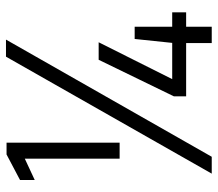

<svg xmlns="http://www.w3.org/2000/svg" viewBox="-63 -665 728 642"><g transform="rotate(-90 301.0 -344.0)"><path d="M91.5 -308V-625.1L20.2 -591.9V-641.1L105.5 -686.1H145V-308ZM41.4 0 432.5 -688H489.6L97.8 0ZM478.1 0V-85.6H299.9V-126.6L422.1 -378.1H480.7L357.4 -132.2H478.6L491.7 -257.7H532.6V-132.2H580.8V-85.6H532.6V0Z"/></g></svg>

Font: Saira Thin SemiCondensed
Style: Regular
Weight: 100
Width: 4
Version: Version 1.101